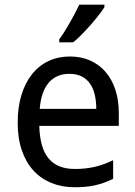

<svg xmlns="http://www.w3.org/2000/svg" viewBox="-20 -786 575 816"><path d="M296.9 9.8Q243.2 9.8 198.7 -8.3Q154.3 -26.4 122.3 -61Q90.3 -95.7 72.8 -147Q55.2 -198.2 55.2 -264.2Q55.2 -330.6 71.3 -382.8Q87.4 -435.1 116.7 -471.4Q146 -507.8 186.8 -526.9Q227.5 -545.9 276.9 -545.9Q325.2 -545.9 363.8 -528.6Q402.3 -511.2 429.2 -479.7Q456.1 -448.2 470.5 -404.1Q484.9 -359.9 484.9 -306.2V-251H147Q149.4 -156.7 186.8 -112.3Q224.1 -67.9 297.9 -67.9Q322.8 -67.9 344 -70.3Q365.2 -72.8 385 -77.4Q404.8 -82 423.3 -89.1Q441.9 -96.2 460.9 -105V-25.9Q441.4 -16.6 422.6 -9.8Q403.8 -2.9 384 1.5Q364.3 5.9 343 7.8Q321.8 9.8 296.9 9.8ZM274.9 -472.2Q219.2 -472.2 186.8 -434.1Q154.3 -396 148.9 -323.2H389.2Q389.2 -356.4 382.6 -384Q376 -411.6 362.1 -431.2Q348.1 -450.7 326.7 -461.4Q305.2 -472.2 274.9 -472.2ZM231.9 -619.1Q242.7 -633.3 254.2 -651.9Q265.6 -670.4 277.1 -690.2Q288.6 -710 298.8 -729.7Q309.1 -749.5 316.9 -766.1H423.8V-755.9Q416 -742.7 400.6 -722.9Q385.3 -703.1 366.5 -681.6Q347.7 -660.2 327.9 -639.9Q308.1 -619.6 291 -606H231.9Z"/></svg>

Font: Droid Sans
Style: Regular
Weight: 400
Foundry: Ascender Corporation
Version: Version 1.00 build 114